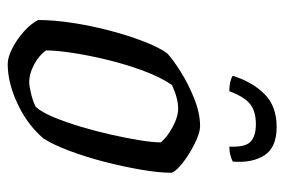

<svg xmlns="http://www.w3.org/2000/svg" viewBox="-140 -599 739 499"><g transform="rotate(90 229.5 -349.5)"><path d="M146 0Q129 0 105.5 -12Q82 -24 61.5 -42.5Q41 -61 32 -79Q32 -119 39.5 -168.5Q47 -218 60 -267Q73 -316 88.5 -355.5Q104 -395 119 -415Q134 -429 165.5 -449Q197 -469 235.5 -484.5Q274 -500 308 -500Q321 -500 340 -492Q359 -484 378.5 -472Q398 -460 412 -447.5Q426 -435 429 -426Q429 -393 421 -346.5Q413 -300 400.5 -251.5Q388 -203 372 -160.5Q356 -118 340 -93Q304 -51 249.5 -25.5Q195 0 146 0ZM193 -56Q204 -56 224.5 -61Q245 -66 258 -73Q272 -89 285 -120.5Q298 -152 309.5 -190.5Q321 -229 330 -269Q339 -309 344.5 -343Q350 -377 350 -398Q337 -414 310.5 -428.5Q284 -443 262 -443Q236 -443 201 -427Q181 -398 164.5 -354Q148 -310 136 -261Q124 -212 117.5 -169Q111 -126 111 -100Q123 -82 147 -69Q171 -56 193 -56ZM217 -576Q202 -576 191 -579Q180 -582 177 -585Q193 -636 224.5 -667.5Q256 -699 310 -699Q363 -699 383.5 -667.5Q404 -636 400 -585Q395 -582 384 -579Q373 -576 361 -576Q363 -617 348.5 -631Q334 -645 303 -645Q270 -645 251 -630.5Q232 -616 217 -576Z"/></g></svg>

Font: Texturina Light
Style: Italic
Weight: 300
Italic angle: -11°
Designer: Guillermo Torres Carreño
Foundry: Omnibus-Type
Version: Version 1.002; ttfautohint (v1.8.3)